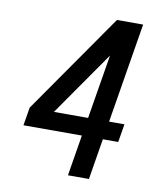

<svg xmlns="http://www.w3.org/2000/svg" viewBox="-82 -805 765 874"><g transform="rotate(10 300.0 -367.5)"><path d="M291 0 322 -189H52L66 -273L388 -735H509L433 -273H504L490 -189H419L388 0ZM178 -273H336L385 -570Z"/></g></svg>

Font: Iosevka Aile Medium
Style: Italic
Weight: 500
Italic angle: -9°
Designer: Belleve Invis
Foundry: Belleve Invis
Version: Version 31.1.0; ttfautohint (v1.8.4)